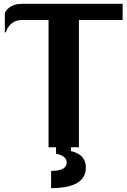

<svg xmlns="http://www.w3.org/2000/svg" viewBox="-20 -757 655 987"><path d="M229.5 0V-654.3H94.7Q31.7 -654.3 9.8 -590.8H4.9V-690.4Q28.3 -737.3 94.7 -737.3H610.4V-654.3H385.7V0H344.7V19.5Q421.4 37.6 421.4 104Q421.4 210 242.7 210V121.6Q322.8 121.6 322.8 78.6Q322.8 44.4 268.1 33.2V0Z"/></svg>

Font: Berenika
Style: Bold
Weight: 700
Designer: Wojciech Kalinowski "wmk69" (wmk69@o2.pl)
Foundry: Wojciech Kalinowski "wmk69" (wmk69@o2.pl)
Version: Version 3.1.0; 2021-05-14